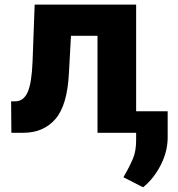

<svg xmlns="http://www.w3.org/2000/svg" viewBox="-20 -565 758 817"><path d="M28.4 0 27.3 -133.9H44.7Q80.3 -133.9 97.7 -172.9Q115.1 -212 118.6 -304L127.5 -545.5H559.3V0H394.9V-412.6H282L273.4 -255.7Q266.7 -117.2 215.9 -58.6Q165.1 0 79.5 0ZM693.5 -91.6V16Q694.2 78.1 664.1 137.1Q633.9 196 588.8 231.9L505.3 189.3Q508.2 183.9 511 178.8Q513.8 173.7 517 168.3Q532.3 141.7 546 109.4Q559.7 77.1 559.3 27.7V-91.6Z"/></svg>

Font: Inter UI Extra Bold
Style: Regular
Weight: 800
Designer: Rasmus Andersson
Foundry: rsms
Version: 3.2;8d6f07862